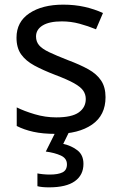

<svg xmlns="http://www.w3.org/2000/svg" viewBox="-20 -566 519 826"><path d="M434 -148Q434 -70 376 -30Q318 10 220 10Q164 10 123.5 1Q83 -8 52 -24V-104Q84 -88 129.5 -74.5Q175 -61 222 -61Q289 -61 319 -82.5Q349 -104 349 -140Q349 -160 338 -176Q327 -192 298.5 -208Q270 -224 217 -244Q165 -264 128 -284Q91 -304 71 -332Q51 -360 51 -404Q51 -472 106.5 -509Q162 -546 252 -546Q301 -546 343.5 -536.5Q386 -527 423 -510L393 -440Q359 -454 322 -464Q285 -474 246 -474Q192 -474 163.5 -456.5Q135 -439 135 -409Q135 -387 148 -371.5Q161 -356 191.5 -341.5Q222 -327 273 -307Q324 -288 360 -268Q396 -248 415 -219.5Q434 -191 434 -148ZM339 139Q339 187 302 213.5Q265 240 191 240Q159 240 141 235V180Q150 182 165 183.5Q180 185 194 185Q230 185 249 175.5Q268 166 268 141Q268 115 241.5 103Q215 91 177 86L220 0H278L252 53Q288 61 313.5 81Q339 101 339 139Z"/></svg>

Font: Noto Sans Pau Cin Hau
Style: Regular
Weight: 400
Designer: Monotype Design Team
Foundry: Monotype Imaging Inc.
Version: Version 2.002; ttfautohint (v1.8.4.7-5d5b)